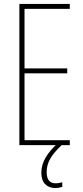

<svg xmlns="http://www.w3.org/2000/svg" viewBox="-20 -827 421 971"><path d="M333 -93H78V-807H333V-782H104V-481H320V-456H104V-118H333ZM216 43Q216 100 261 100Q270 100 280.5 98Q291 96 295 95V118Q289 120 280 122Q271 124 260 124Q227 124 208 104Q189 84 189 47Q189 6 211.5 -31.5Q234 -69 272 -102L292 -93Q253 -57 234.5 -25Q216 7 216 43Z"/></svg>

Font: Noto Sans Kannada UI ExtraCondensed Thin
Style: Regular
Weight: 100
Width: 2
Designer: Jelle Bosma - Monotype Design Team
Foundry: Monotype Imaging Inc.
Version: Version 2.005; ttfautohint (v1.8.4.7-5d5b)